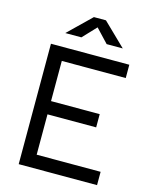

<svg xmlns="http://www.w3.org/2000/svg" viewBox="-131 -983 847 1068"><g transform="rotate(15 293.0 -449.0)"><path d="M82 0H533.2V-76.7H165V-309.1H445.3V-385.3H165V-616.7H533.2V-693.4H82ZM143.6 -771.5H236.3L309.1 -848.6L381.8 -771.5H474.6L343.8 -898.4H274.4Z"/></g></svg>

Font: Cascadia Code SemiLight
Style: Regular
Weight: 350
Monospace: yes
Designer: Aaron Bell
Foundry: Saja Typeworks
Version: Version 2404.023